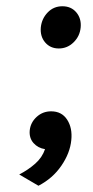

<svg xmlns="http://www.w3.org/2000/svg" viewBox="-20 -472 296 614"><path d="M103 122 41.5 86Q70.5 71 92.8 51.2Q115 31.5 124 5Q101.5 1.5 87.2 -14.5Q73 -30.5 75 -54.5Q77.5 -80 97 -98Q116.5 -116 143.5 -116Q177.5 -116 194.8 -89.2Q212 -62.5 208 -24Q204 17.5 176.2 58Q148.5 98.5 103 122ZM168 -317Q141 -317 124.5 -336.2Q108 -355.5 110.5 -384.5Q113.5 -412.5 132.5 -432.2Q151.5 -452 179.5 -452Q207.5 -452 224 -432.5Q240.5 -413 238 -384.5Q235.5 -356.5 215.5 -336.8Q195.5 -317 168 -317Z"/></svg>

Font: Karla Medium
Style: Italic
Weight: 500
Italic angle: -8°
Designer: Jonathan Pinhorn
Version: Version 2.001